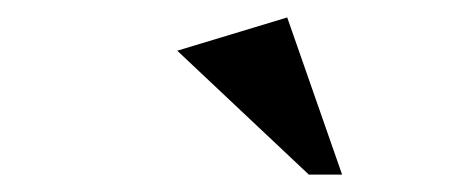

<svg xmlns="http://www.w3.org/2000/svg" viewBox="-20 -708 520 220"><path d="M333.9 -507.9 183.1 -649.9 309.1 -688 372 -507.9Z"/></svg>

Font: Ancizar Serif Light
Style: Italic
Weight: 300
Italic angle: -4°
Designer: Cesar Puertas, Viviana Monsalve, Julian Moncada, Julian Prieto, Jose Castro, Felipe Aragon, Mariel Hernandez, Sara Alarc
Version: Version 8.100